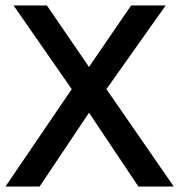

<svg xmlns="http://www.w3.org/2000/svg" viewBox="-35 -680 654 700"><path d="M598.5 0H469.5L289.5 -269L109.5 0H-15L226.5 -355L14.5 -660H136L289.5 -436L443 -660H569L353 -355Z"/></svg>

Font: Lucymar Sans Medium
Style: Regular
Weight: 500
Foundry: The League of Moveable Type (original font) / Main changes by Cristiano Sobral with portions from Mirco Monsees
Version: Version 2.001;August 30, 2020;FontCreator 13.0.0.2681 64-bit